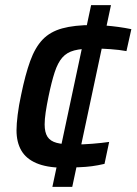

<svg xmlns="http://www.w3.org/2000/svg" viewBox="-20 -716 531 744"><path d="M222 -66Q160 -67 120.5 -84Q81 -101 62.5 -133Q44 -165 44 -211Q44 -235 48.5 -271.5Q53 -308 62 -349Q78 -427 97 -479.5Q116 -532 145 -562.5Q174 -593 221 -606Q268 -619 339 -619Q363 -619 388.5 -617Q414 -615 439.5 -611.5Q465 -608 489 -603L470 -518Q443 -523 408 -525.5Q373 -528 343 -528Q296 -528 267.5 -520.5Q239 -513 221.5 -493Q204 -473 192 -436.5Q180 -400 168 -342Q161 -308 157 -281Q153 -254 153 -234Q153 -203 164 -186Q175 -169 199.5 -162.5Q224 -156 265 -156Q302 -156 338.5 -159Q375 -162 403 -166L385 -81Q359 -75 336.5 -72Q314 -69 287.5 -68Q261 -67 222 -66ZM183 8 333 -696H410L260 8Z"/></svg>

Font: Saira SemiExpanded Medium
Style: Italic
Weight: 500
Width: 6
Italic angle: -12°
Designer: Hector Gatti with collaboration of the Omnibus-Type team
Foundry: Omnibus-Type
Version: Version 1.101